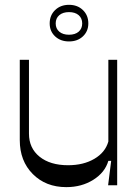

<svg xmlns="http://www.w3.org/2000/svg" viewBox="-20 -768 576 796"><path d="M254.9 7.8Q169.9 7.8 116 -46.4Q62 -100.6 62 -187V-520H100.1V-213.9Q100.1 -153.8 144 -118.4Q188 -83 262.2 -83Q326.2 -83 371.3 -109.6Q416.5 -136.2 429.2 -181.2V-520H465.8V0H428.2L440.9 -101.1H429.2Q415 -52.7 366.7 -22.5Q318.4 7.8 254.9 7.8ZM186 -670.9Q186 -704.6 208.5 -726.3Q231 -748 266.1 -748Q301.3 -748 323.7 -726.3Q346.2 -704.6 346.2 -670.9Q346.2 -638.2 323.7 -617.2Q301.3 -596.2 266.1 -596.2Q231 -596.2 208.5 -617.2Q186 -638.2 186 -670.9ZM225.8 -636.7Q240.7 -624 266.1 -624Q291.5 -624 306.2 -636.7Q320.8 -649.4 320.8 -670.9Q320.8 -692.4 306.2 -705.1Q291.5 -717.8 266.1 -717.8Q240.7 -717.8 225.8 -705.1Q210.9 -692.4 210.9 -670.9Q210.9 -649.4 225.8 -636.7Z"/></svg>

Font: Ribes
Style: Regular
Weight: 400
Designer: Luigi Gorlero
Foundry: Collletttivo
Version: Version 2.100;Glyphs 3.2 (3217)